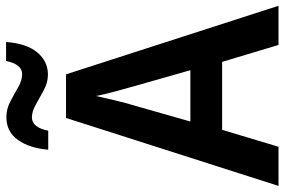

<svg xmlns="http://www.w3.org/2000/svg" viewBox="-176 -782 958 647"><g transform="rotate(-90 303.5 -459.0)"><path d="M475 0 418 -190H189L132 0H0L229 -716H376L607 0ZM335 -490Q328 -514 318 -551.5Q308 -589 303 -615Q297 -587 288 -549.5Q279 -512 272 -490L217 -297H390ZM122 -776Q127 -838 154.5 -877.5Q182 -917 232 -917Q259 -917 284 -904Q309 -891 332 -877.5Q355 -864 377 -864Q410 -864 421 -918H485Q480 -849 450 -813Q420 -777 375 -777Q349 -777 323.5 -790.5Q298 -804 274.5 -817.5Q251 -831 231 -831Q197 -831 186 -776Z"/></g></svg>

Font: Noto Sans Arabic UI SmCn SmBd
Style: Regular
Weight: 600
Width: 4
Designer: Monotype Design Team, Nadine Chahine and Nizar Qandah
Foundry: Monotype Imaging Inc.
Version: Version 2.010; ttfautohint (v1.8.4.7-5d5b)